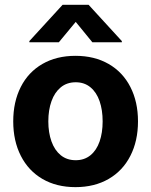

<svg xmlns="http://www.w3.org/2000/svg" viewBox="-20 -770 630 801"><path d="M35.2 -263.7Q35.2 -345.2 66.7 -407.2Q98.1 -469.2 157 -503.2Q215.8 -537.1 294.9 -537.1Q374 -537.1 433.1 -503.2Q492.2 -469.2 523.9 -407.2Q555.7 -345.2 555.7 -263.7Q555.7 -182.1 523.9 -119.9Q492.2 -57.6 433.1 -23.4Q374 10.7 294.9 10.7Q215.8 10.7 157.2 -23.4Q98.6 -57.6 66.9 -119.9Q35.2 -182.1 35.2 -263.7ZM408.2 -263.7Q408.2 -311 395.5 -347.9Q382.8 -384.8 357.4 -405.8Q332 -426.8 295.9 -426.8Q259.3 -426.8 233.6 -405.8Q208 -384.8 194.8 -347.9Q181.6 -311 181.6 -263.7Q181.6 -216.8 194.8 -179.9Q208 -143.1 233.6 -122.3Q259.3 -101.6 295.9 -101.6Q332 -101.6 357.4 -122.3Q382.8 -143.1 395.5 -179.7Q408.2 -216.3 408.2 -263.7ZM295.9 -678.7 225.6 -593.8H102.5V-598.6L241.2 -750H349.6L488.3 -598.6V-593.8H365.2Z"/></svg>

Font: WEMIX Pretendard
Style: Bold
Weight: 700
Designer: Base glyphs from Inter by Rasmus Andersson; Hangeul glyphs from Noto Sans CJK(Source Han Sans) by Jang Soo-young and Kan
Foundry: Kil Hyung-jin
Version: Version 1.000